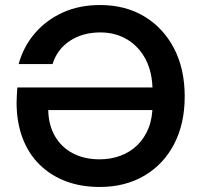

<svg xmlns="http://www.w3.org/2000/svg" viewBox="-20 -732 801 764"><path d="M377 12Q302 12 241.5 -11Q181 -34 137 -77.5Q93 -121 69.5 -183.5Q46 -246 46 -324Q46 -338 47 -353Q48 -368 49 -384H608V-294H172Q173 -235 198.5 -190.5Q224 -146 270 -122Q316 -98 376 -98Q420 -98 458.5 -112Q497 -126 526 -154Q555 -182 571 -222Q587 -262 587 -315V-369Q587 -443 560 -495Q533 -547 486 -575Q439 -603 379 -603Q310 -603 259 -570Q208 -537 189 -477H54Q74 -548 119.5 -600.5Q165 -653 230.5 -682.5Q296 -712 378 -712Q479 -712 554.5 -666.5Q630 -621 672.5 -539.5Q715 -458 715 -348Q715 -240 673 -159Q631 -78 554.5 -33Q478 12 377 12Z"/></svg>

Font: DM Sans 20pt SemiBold
Style: Regular
Weight: 600
Version: Version 4.004;gftools[0.9.30]